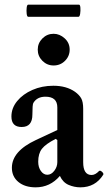

<svg xmlns="http://www.w3.org/2000/svg" viewBox="-20 -793 464 824"><path d="M133 11Q87 11 59 -12Q31 -35 31 -73Q31 -144 134 -192L226 -235V-332Q226 -378 175 -378Q139 -378 123 -351Q119 -344 119 -301Q119 -248 73 -248Q29 -248 29 -293Q29 -329 53.5 -359Q78 -389 119 -407Q160 -425 209 -425Q265 -425 302 -399Q320 -386 328.5 -371Q337 -356 337 -326V-97Q337 -42 373 -42Q389 -42 405 -59Q410 -63 418 -55.5Q426 -48 423 -43Q389 11 325 11Q299 11 274.5 0.5Q250 -10 237 -38Q195 11 133 11ZM183 -43Q200 -43 213 -60Q226 -77 226 -97V-192L219 -197Q176 -175 160 -154.5Q144 -134 144 -99Q144 -75 155.5 -59Q167 -43 183 -43ZM210 -512Q182 -512 162 -532Q142 -552 142 -580Q142 -608 162 -628Q182 -648 210 -648Q236 -648 257.5 -628.5Q279 -609 279 -580Q279 -552 259 -532Q239 -512 210 -512ZM101 -721Q96 -721 94.5 -734Q93 -747 94.5 -760Q96 -773 101 -773H319Q324 -773 325 -760Q326 -747 324 -734Q322 -721 317 -721Z"/></svg>

Font: Junicode
Style: Bold
Weight: 700
Designer: Peter S. Baker
Version: Version 2.100; ttfautohint (v1.8.4)